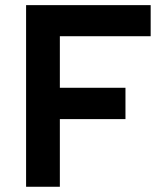

<svg xmlns="http://www.w3.org/2000/svg" viewBox="-20 -713 626 733"><path d="M79.6 0H208.5V-258.3H459V-377.9H208.5V-574.7H555.2V-693.4H79.6Z"/></svg>

Font: Cascadia Mono NF
Style: Bold
Weight: 700
Monospace: yes
Designer: Aaron Bell
Foundry: Saja Typeworks
Version: Version 2404.023